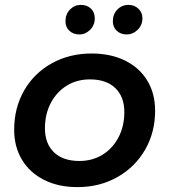

<svg xmlns="http://www.w3.org/2000/svg" viewBox="-20 -759 693 786"><path d="M38 -228Q38 -317 78.5 -388Q119 -459 191.5 -499.5Q264 -540 355 -540Q433 -540 492 -511Q551 -482 583 -429Q615 -376 615 -306Q615 -217 574 -146Q533 -75 460.5 -34Q388 7 297 7Q219 7 160.5 -22.5Q102 -52 70 -105Q38 -158 38 -228ZM489 -300Q489 -363 452 -398.5Q415 -434 348 -434Q295 -434 253.5 -408.5Q212 -383 188 -337.5Q164 -292 164 -234Q164 -171 201 -135.5Q238 -100 305 -100Q358 -100 399.5 -125.5Q441 -151 465 -196.5Q489 -242 489 -300ZM248 -672Q248 -701 266.5 -720Q285 -739 311 -739Q336 -739 352 -724Q368 -709 368 -684Q368 -656 349 -637Q330 -618 305 -618Q280 -618 264 -633Q248 -648 248 -672ZM442 -672Q442 -701 460.5 -720Q479 -739 506 -739Q530 -739 546.5 -723.5Q563 -708 563 -684Q563 -656 543.5 -637Q524 -618 498 -618Q474 -618 458 -633Q442 -648 442 -672Z"/></svg>

Font: Montserrat Alternates SemiBold
Style: Italic
Weight: 600
Italic angle: -11.3°
Designer: Julieta Ulanovsky
Foundry: Julieta Ulanovsky
Version: Version 7.200